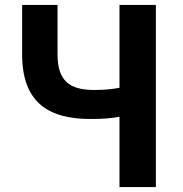

<svg xmlns="http://www.w3.org/2000/svg" viewBox="-20 -761 744 781"><path d="M466 0H614V-741H466V-404C440 -399 409 -395 363 -395C263 -395 214 -432 214 -540V-741H70V-540C70 -346 175 -277 348 -277C400 -277 433 -280 466 -286Z"/></svg>

Font: Noto Sans JP
Style: Bold
Weight: 700
Designer: Ryoko NISHIZUKA 西塚涼子 (kana, bopomofo & ideographs); Paul D. Hunt (Latin, Greek & Cyrillic); Sandoll Communications 산돌커뮤니
Foundry: Adobe
Version: Version 2.004;hotconv 1.0.118;makeotfexe 2.5.65603